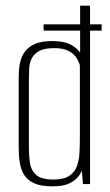

<svg xmlns="http://www.w3.org/2000/svg" viewBox="-20 -650 389 678"><path d="M134 -542V-564H339V-542ZM165 8Q125 8 101.5 -2.5Q78 -13 66 -31.5Q54 -50 50 -75Q46 -100 46 -128V-376Q46 -402 50 -424.5Q54 -447 66 -465Q78 -483 101.5 -494Q125 -505 164 -505Q205 -505 228.5 -493Q252 -481 263 -464V-630H298V0H273L269 -47Q263 -33 251 -20.5Q239 -8 219 0Q199 8 165 8ZM169 -16Q205 -16 224.5 -29Q244 -42 251.5 -63Q259 -84 260.5 -108.5Q262 -133 262 -155V-420Q259 -432 250 -446Q241 -460 222.5 -470Q204 -480 172 -480Q137 -480 118.5 -470Q100 -460 92 -443.5Q84 -427 83 -407Q82 -387 82 -366V-129Q82 -102 85.5 -76Q89 -50 107 -33Q125 -16 169 -16Z"/></svg>

Font: Alumni Sans Thin ExtraLight
Style: Regular
Weight: 250
Version: Version 1.018